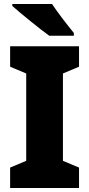

<svg xmlns="http://www.w3.org/2000/svg" viewBox="-20 -947 448 967"><path d="M242 -927H42V-917C82 -881 182 -800 228 -767H352V-781C324 -815 270 -884 242 -927ZM378 0V-103L297 -137V-577L378 -611V-714H31V-611L112 -577V-137L31 -103V0Z"/></svg>

Font: Noto Sans Kannada SemiCondensed Black
Style: Regular
Weight: 900
Width: 4
Designer: Jelle Bosma - Monotype Design Team
Foundry: Monotype Imaging Inc.
Version: Version 2.005